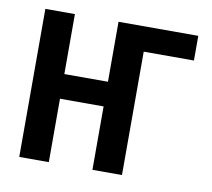

<svg xmlns="http://www.w3.org/2000/svg" viewBox="-63 -587 727 659"><g transform="rotate(10 300.0 -258.0)"><path d="M44 -516H147V-307H299V-516H577V-430H402V0H299V-221H147V0H44Z"/></g></svg>

Font: IBM Plex Mono Medium
Style: Regular
Weight: 500
Monospace: yes
Designer: Mike Abbink, Paul van der Laan, Pieter van Rosmalen
Foundry: Bold Monday
Version: Version 2.3